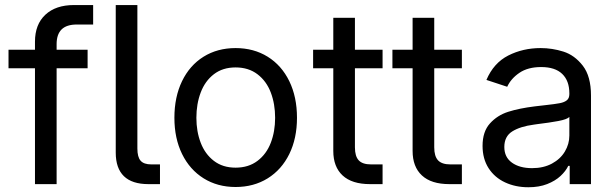

<svg xmlns="http://www.w3.org/2000/svg" viewBox="-20 -748 2498 780"><path d="M280.3 -727.5H358.4V-648.4H292Q250.5 -648.4 230.2 -628.4Q210 -608.4 210 -568.8V0H122.1V-578.6Q122.1 -648.9 164.3 -688.2Q206.5 -727.5 280.3 -727.5ZM335.9 -470.7H14.6V-545.9H335.9Z M450.2 -127.9V-727.5H538.1V-144.5Q538.1 -109.9 551.3 -95Q564.5 -80.1 594.7 -80.1H629.9V0H583Q516.6 0 483.4 -32.2Q450.2 -64.5 450.2 -127.9Z M688.5 -269.5Q688.5 -354 719.5 -418.2Q750.5 -482.4 806.9 -517.6Q863.3 -552.7 937 -552.7Q1010.7 -552.7 1067.4 -517.6Q1124 -482.4 1155.3 -418.2Q1186.5 -354 1186.5 -269.5Q1186.5 -186 1155.3 -122.3Q1124 -58.6 1067.4 -23.4Q1010.7 11.7 937 11.7Q863.8 11.7 807.4 -23.4Q751 -58.6 719.7 -122.3Q688.5 -186 688.5 -269.5ZM1097.7 -269.5Q1097.7 -325.7 1080.1 -372.1Q1062.5 -418.5 1026.1 -446.3Q989.7 -474.1 937 -474.1Q884.8 -474.1 848.9 -446.5Q813 -418.9 795.4 -372.3Q777.8 -325.7 777.8 -269.5Q777.8 -213.9 795.4 -168Q813 -122.1 848.9 -94.5Q884.8 -66.9 937 -66.9Q989.7 -66.9 1026.1 -94.5Q1062.5 -122.1 1080.1 -168Q1097.7 -213.9 1097.7 -269.5Z M1421.9 -675.8V-149.4Q1421.9 -113.3 1437.3 -96.7Q1452.6 -80.1 1487.3 -80.1H1534.2V0H1483.4Q1409.7 0 1371.8 -35.2Q1334 -70.3 1334 -134.8V-675.8ZM1534.2 -470.7H1252V-545.9H1534.2Z M1744.1 -675.8V-149.4Q1744.1 -113.3 1759.5 -96.7Q1774.9 -80.1 1809.6 -80.1H1856.4V0H1805.7Q1731.9 0 1694.1 -35.2Q1656.2 -70.3 1656.2 -134.8V-675.8ZM1856.4 -470.7H1574.2V-545.9H1856.4Z M1940.4 -155.3Q1940.4 -213.4 1970.5 -246.6Q2000.5 -279.8 2044.9 -293.9Q2089.4 -308.1 2152.8 -315.9L2195.3 -320.8Q2235.8 -325.2 2254.4 -328.9Q2272.9 -332.5 2283 -340.8Q2293 -349.1 2293 -365.7V-368.7Q2293 -419.9 2263.9 -447.8Q2234.9 -475.6 2178.7 -475.6Q2124.5 -475.6 2090.1 -452.1Q2055.7 -428.7 2040.5 -395.5L1956.1 -423.3Q1985.4 -492.2 2044.9 -522.5Q2104.5 -552.7 2176.3 -552.7Q2223.6 -552.7 2269 -538.3Q2314.5 -523.9 2347.7 -481Q2380.9 -438 2380.9 -359.9V0H2294.4V-74.2H2288.6Q2278.3 -52.7 2257.1 -33Q2235.8 -13.2 2202.9 -0.2Q2169.9 12.7 2126.5 12.7Q2074.2 12.7 2031.7 -7.1Q1989.3 -26.9 1964.8 -64.9Q1940.4 -103 1940.4 -155.3ZM2293 -197.3V-272.9Q2284.2 -263.2 2247.8 -256.3Q2211.4 -249.5 2162.6 -243.7L2148.9 -241.7Q2093.3 -234.4 2061 -214.1Q2028.8 -193.8 2028.8 -150.9Q2028.8 -109.4 2059.8 -87.2Q2090.8 -64.9 2141.6 -64.9Q2188 -64.9 2222.4 -83.5Q2256.8 -102.1 2274.9 -132.6Q2293 -163.1 2293 -197.3Z"/></svg>

Font: Inter RS Variable
Style: Regular
Weight: 400
Designer: Rasmus Andersson (customised by Maria Ramos and Noel Pretorius)
Foundry: rsms
Version: Version 3.001;Glyphs 3.2.3 (3260)